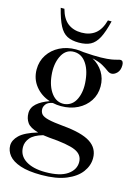

<svg xmlns="http://www.w3.org/2000/svg" viewBox="-141 -806 792 1112"><g transform="rotate(15 255.5 -250.0)"><path d="M228 -182Q202.5 -182 178.5 -187.5Q150 -182.5 139 -167.8Q128 -153 128 -139Q128 -119.5 139 -107.2Q150 -95 180.8 -87.5Q211.5 -80 271.5 -74.5Q384 -64.5 435.2 -31.5Q486.5 1.5 486.5 61.5Q486.5 106 457.5 145Q428.5 184 369.8 208.2Q311 232.5 221.5 232.5Q143 232.5 95 216.2Q47 200 25.2 173Q3.5 146 3.5 114Q3.5 81.5 33.8 52Q64 22.5 140.5 -0.5Q91 -14 74 -38Q57 -62 57 -94.5Q57 -128 84 -152.2Q111 -176.5 158.5 -193Q104.5 -210.5 71 -252.8Q37.5 -295 37.5 -351.5Q37.5 -401 62.8 -439.5Q88 -478 131.2 -500Q174.5 -522 228 -522Q251 -522 273 -518Q338.5 -513 379 -514Q419.5 -515 442 -519Q464.5 -523 475.2 -526.5Q486 -530 492.5 -530Q511 -530 511 -503Q511 -472.5 495 -456Q479 -439.5 461.5 -439.5Q449 -439.5 435 -450.2Q421 -461 397.5 -474.5Q374 -488 333.5 -496.5Q374 -474.5 397.5 -436.8Q421 -399 421 -351.5Q421 -302.5 396 -264.2Q371 -226 327.5 -204Q284 -182 228 -182ZM244.5 -199Q292.5 -205 314 -252Q335.5 -299 328 -364Q321 -431.5 290.5 -470.2Q260 -509 211.5 -505Q167.5 -500.5 145.5 -453Q123.5 -405.5 130 -341Q136.5 -275.5 167.2 -235.2Q198 -195 244.5 -199ZM77.5 102.5Q77.5 154 121.2 182.2Q165 210.5 239.5 210.5Q327.5 210.5 371 180.2Q414.5 150 414.5 104.5Q414.5 59.5 369 39.5Q323.5 19.5 209.5 11.5Q190 9.5 173 7Q119.5 22.5 98.5 47.8Q77.5 73 77.5 102.5ZM232.5 -624Q281.5 -624 314.5 -649.5Q347.5 -675 363 -732H385Q369 -666 349.8 -629.5Q330.5 -593 302.8 -578.5Q275 -564 232.5 -564Q190 -564 162.2 -578.5Q134.5 -593 115.5 -629.5Q96.5 -666 80 -732H102Q117.5 -675 150.5 -649.5Q183.5 -624 232.5 -624Z"/></g></svg>

Font: Newsreader 72pt
Style: Regular
Weight: 400
Designer: Hugues Gentile
Foundry: Production Type
Version: Version 1.003; ttfautohint (v1.8.3)